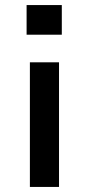

<svg xmlns="http://www.w3.org/2000/svg" viewBox="-20 -738 351 758"><path d="M85 -601V-718H224V-601ZM98 0V-492H213V0Z"/></svg>

Font: Nunito Sans 10pt Expanded SemiBold
Style: Regular
Weight: 600
Width: 7
Designer: Vernon Adams
Foundry: Vernon Adams
Version: Version 3.101;gftools[0.9.27]